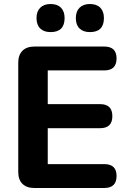

<svg xmlns="http://www.w3.org/2000/svg" viewBox="-20 -937 644 957"><path d="M151 0Q113 0 92 -20.5Q71 -41 71 -80V-625Q71 -663 92 -684Q113 -705 151 -705H500Q561 -705 561 -646Q561 -586 500 -586H218V-418H479Q540 -418 540 -358Q540 -298 479 -298H218V-119H500Q561 -119 561 -60Q561 0 500 0ZM428 -777Q395 -777 376.5 -795Q358 -813 358 -847Q358 -880 376.5 -898.5Q395 -917 428 -917Q462 -917 480 -898.5Q498 -880 498 -847Q498 -777 428 -777ZM232 -777Q199 -777 180.5 -795Q162 -813 162 -847Q162 -880 180.5 -898.5Q199 -917 232 -917Q266 -917 284 -898.5Q302 -880 302 -847Q302 -777 232 -777Z"/></svg>

Font: Chiron GoRound TC
Style: Bold
Weight: 700
Designer: Ryoko NISHIZUKA 西塚涼子 (kana, bopomofo & ideographs); Paul D. Hunt (Latin, Greek & Cyrillic); Sandoll Communications 산돌커뮤니
Foundry: Adobe
Version: Version 1.000;hotconv 1.1.1;makeotfexe 2.6.0